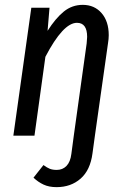

<svg xmlns="http://www.w3.org/2000/svg" viewBox="-20 -559 516 791"><path d="M428 -414Q428 -399 425 -381L371 0L361 73Q352 142 312 177Q272 212 213 212Q182 212 159.5 201.5Q137 191 118 173L159 121Q174 132 185.5 136.5Q197 141 214 141Q238 141 254 124.5Q270 108 274 75L284 0L337 -380Q339 -400 339 -407Q339 -465 297 -465Q240 -465 167 -325L122 0H35L109 -527H184L176 -432Q209 -484 243 -511.5Q277 -539 321 -539Q369 -539 398.5 -505Q428 -471 428 -414Z"/></svg>

Font: Fira Sans Extra Condensed
Style: Italic
Weight: 400
Width: 3
Italic angle: -8°
Designer: Carrois Corporate & Edenspiekermann AG
Foundry: Carrois Corporate GbR & Edenspiekermann AG
Version: Version 4.203